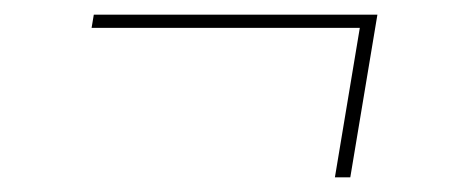

<svg xmlns="http://www.w3.org/2000/svg" viewBox="-20 -369 640 262"><path d="M437 -127 471 -331H105L108 -349H495L458 -127Z"/></svg>

Font: Iosevka Slab ThExObl
Style: Regular
Weight: 100
Width: 7
Italic angle: -9°
Monospace: yes
Designer: Belleve Invis
Foundry: Belleve Invis
Version: Version 11.1.1; ttfautohint (v1.8.3)